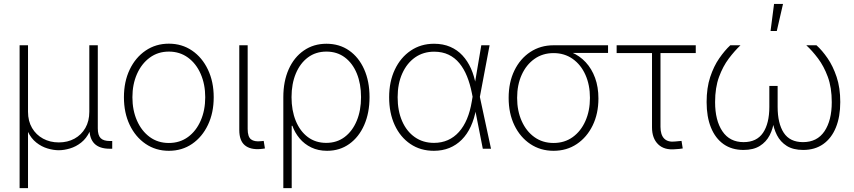

<svg xmlns="http://www.w3.org/2000/svg" viewBox="-20 -770 4420 994"><path d="M81.5 204.1V-535.6H125V-191.4Q125 -143.1 146 -107.4Q167 -71.8 203.1 -52.2Q239.3 -32.7 284.2 -32.7Q330.1 -32.7 365.7 -52.2Q401.4 -71.8 421.9 -107.4Q442.4 -143.1 442.4 -191.4V-535.6H486.3V-105.5Q486.3 -69.8 501 -54.9Q515.6 -40 548.8 -40H561V0H547.9Q495.6 0 469.2 -26.1Q442.9 -52.2 442.9 -105V-176.8H461.4Q461.4 -124.5 444.3 -88.9Q427.2 -53.2 400.4 -32Q373.5 -10.7 342.5 -1.5Q311.5 7.8 284.2 7.8Q256.8 7.8 225.8 -1.5Q194.8 -10.7 168 -32Q141.1 -53.2 124 -88.9Q106.9 -124.5 106.9 -176.8H125V204.1Z M854 10.7Q786.6 10.7 733.9 -25.1Q681.2 -61 651.4 -123.5Q621.6 -186 621.6 -266.6Q621.6 -347.2 651.4 -409.7Q681.2 -472.2 733.9 -508.1Q786.6 -543.9 854 -543.9Q921.9 -543.9 974.4 -508.1Q1026.9 -472.2 1056.6 -409.4Q1086.4 -346.7 1086.4 -266.6Q1086.4 -186 1056.6 -123.5Q1026.9 -61 974.6 -25.1Q922.4 10.7 854 10.7ZM854 -29.8Q911.1 -29.8 953.4 -60.8Q995.6 -91.8 1019 -145.5Q1042.5 -199.2 1042.5 -266.6Q1042.5 -333.5 1019 -387.2Q995.6 -440.9 953.1 -471.9Q910.6 -502.9 854 -502.9Q797.9 -502.9 755.4 -471.7Q712.9 -440.4 689.2 -387Q665.5 -333.5 665.5 -266.6Q665.5 -199.2 689.2 -145.5Q712.9 -91.8 755.1 -60.8Q797.4 -29.8 854 -29.8Z M1328.6 1.5Q1275.9 5.9 1247.3 -18.1Q1218.8 -42 1218.8 -96.7V-535.6H1262.2V-102.5Q1262.2 -62 1279.5 -48.6Q1296.9 -35.2 1331.1 -39.1Q1336.4 -39.6 1338.9 -39.8Q1341.3 -40 1345.2 -40.5L1351.6 -1.5Q1346.7 -0.5 1340.8 0.2Q1335 1 1328.6 1.5Z M1446.8 204.1V-267.1Q1446.8 -349.1 1474.6 -411.4Q1502.4 -473.6 1553 -508.5Q1603.5 -543.5 1669.9 -543.5Q1737.3 -543.5 1787.4 -508.5Q1837.4 -473.6 1865.2 -411.4Q1893.1 -349.1 1893.1 -267.1Q1893.1 -185.5 1865.5 -122.8Q1837.9 -60.1 1788.3 -24.7Q1738.8 10.7 1673.3 10.7Q1627.4 10.7 1591.6 -6.6Q1555.7 -23.9 1531 -53.5Q1506.3 -83 1493.7 -118.7H1490.2V204.1ZM1668.9 -30.3Q1724.1 -30.3 1764.4 -60.8Q1804.7 -91.3 1826.9 -144.8Q1849.1 -198.2 1849.1 -267.1Q1849.1 -335.9 1827.4 -389.2Q1805.7 -442.4 1765.4 -472.7Q1725.1 -502.9 1669.9 -502.9Q1614.7 -502.9 1574.2 -472.7Q1533.7 -442.4 1511.5 -389.2Q1489.3 -335.9 1489.3 -267.1Q1489.3 -198.2 1511.2 -144.5Q1533.2 -90.8 1573.5 -60.5Q1613.8 -30.3 1668.9 -30.3Z M2226.1 10.7Q2156.7 10.7 2104.5 -24.7Q2052.2 -60.1 2023.4 -122.6Q1994.6 -185.1 1994.6 -266.6Q1994.6 -347.7 2024.2 -409.9Q2053.7 -472.2 2106.2 -507.8Q2158.7 -543.5 2227.1 -543.5Q2273.9 -543.5 2310.8 -527.6Q2347.7 -511.7 2374.3 -482.9Q2400.9 -454.1 2418.2 -415.3Q2435.5 -376.5 2443.4 -330.1H2457.5L2463.9 -270L2522 0H2479.5L2422.9 -288.1Q2413.6 -335.4 2397.7 -374.8Q2381.8 -414.1 2358.4 -442.6Q2335 -471.2 2302.5 -486.8Q2270 -502.4 2227.5 -502.4Q2171.4 -502.4 2128.9 -472.7Q2086.4 -442.9 2062.5 -389.6Q2038.6 -336.4 2038.6 -266.6Q2038.6 -196.3 2061.8 -143.1Q2085 -89.8 2127.4 -60.1Q2169.9 -30.3 2226.6 -30.3Q2266.1 -30.3 2298.6 -44.7Q2331.1 -59.1 2356 -86.9Q2380.9 -114.7 2397.5 -154.3Q2414.1 -193.8 2422.4 -244.1L2471.7 -535.6H2514.6L2463.9 -266.6L2458 -205.6H2444.8Q2435.5 -154.8 2417 -114.7Q2398.4 -74.7 2370.4 -46.6Q2342.3 -18.6 2306.2 -3.9Q2270 10.7 2226.1 10.7Z M2845.7 10.7Q2778.3 10.7 2725.6 -24.4Q2672.9 -59.6 2643.1 -121.3Q2613.3 -183.1 2613.3 -263.2Q2613.3 -343.8 2643.1 -405Q2672.9 -466.3 2725.6 -501Q2778.3 -535.6 2845.7 -535.6H3127.9V-496.1H2909.7L2845.7 -495.1Q2789.6 -495.1 2747.1 -465.1Q2704.6 -435.1 2680.9 -382.8Q2657.2 -330.6 2657.2 -263.2Q2657.2 -196.3 2680.9 -143.3Q2704.6 -90.3 2746.8 -60.1Q2789.1 -29.8 2845.7 -29.8Q2902.8 -29.8 2945.1 -60.3Q2987.3 -90.8 3010.7 -143.6Q3034.2 -196.3 3034.2 -263.2Q3034.2 -330.6 3010.7 -382.8Q2987.3 -435.1 2944.8 -465.1Q2902.3 -495.1 2845.7 -495.1V-517.1Q2896 -517.1 2938.5 -499.3Q2981 -481.4 3012.2 -447.8Q3043.5 -414.1 3060.8 -366.7Q3078.1 -319.3 3078.1 -260.3Q3078.1 -181.6 3048.3 -120.6Q3018.6 -59.6 2966.3 -24.4Q2914.1 10.7 2845.7 10.7Z M3477.5 2.4Q3419.4 8.3 3387.5 -22.7Q3355.5 -53.7 3355.5 -110.8V-495.1H3172.4V-535.6H3582V-495.1H3399.4V-113.3Q3399.4 -71.8 3418.9 -52.2Q3438.5 -32.7 3477.1 -37.6Q3484.4 -38.1 3492.4 -39.1Q3500.5 -40 3508.3 -40.5L3514.6 -1.5Q3506.3 0 3496.8 1Q3487.3 2 3477.5 2.4Z M3829.1 6.3Q3768.6 6.3 3725.8 -23.9Q3683.1 -54.2 3660.6 -109.9Q3638.2 -165.5 3638.2 -241.7Q3638.2 -314.9 3656.7 -371.1Q3675.3 -427.2 3703.6 -468Q3731.9 -508.8 3760.7 -535.6H3813.5Q3783.2 -506.8 3752.9 -466.8Q3722.7 -426.8 3702.4 -371.6Q3682.1 -316.4 3682.1 -241.2Q3682.1 -146.5 3720 -90.3Q3757.8 -34.2 3829.6 -34.2Q3897.5 -34.2 3930.2 -82.5Q3962.9 -130.9 3962.9 -216.8V-325.2H4005.9V-216.8Q4005.9 -130.9 4037.6 -82.5Q4069.3 -34.2 4137.2 -34.2Q4210.4 -34.2 4248.3 -90.3Q4286.1 -146.5 4286.1 -241.2Q4286.1 -316.9 4265.6 -372.3Q4245.1 -427.7 4214.8 -467.8Q4184.6 -507.8 4154.3 -535.6H4207Q4236.3 -509.3 4264.4 -468.5Q4292.5 -427.7 4311.3 -371.6Q4330.1 -315.4 4330.1 -241.7Q4330.1 -165.5 4307.4 -109.9Q4284.7 -54.2 4241.7 -23.9Q4198.7 6.3 4138.2 6.3Q4086.4 6.3 4053.2 -14.6Q4020 -35.6 4002.4 -70.3Q3984.9 -105 3979.5 -145H3987.3Q3982.4 -104.5 3964.6 -69.8Q3946.8 -35.2 3913.6 -14.4Q3880.4 6.3 3829.1 6.3ZM3969.2 -609.4 3987.3 -749.5H4033.7L4001.5 -609.4Z"/></svg>

Font: Inter 20pt ExtraLight
Style: Regular
Weight: 250
Version: Version 4.001;git-66647c0bb